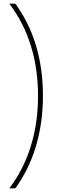

<svg xmlns="http://www.w3.org/2000/svg" viewBox="-20 -819 316 1055"><path d="M216 -293C216 -499 160 -669 64 -799H31C138 -659 189 -486 189 -292C189 -100 138 76 31 216H64C160 85 216 -88 216 -293Z"/></svg>

Font: Noto Sans Sinhala UI SemiCondensed Thin
Style: Regular
Weight: 100
Width: 4
Designer: Jelle Bosma - Monotype Design Team
Foundry: Monotype Imaging Inc.
Version: Version 2.006